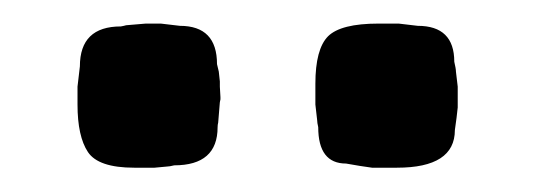

<svg xmlns="http://www.w3.org/2000/svg" viewBox="-20 -702 466 162"><path d="M163.6 -594.7Q163.6 -562.5 127 -562.5Q123 -561.5 121.1 -561.5L110.4 -560.5H93.3Q63 -560.5 54.2 -573.7Q45.4 -586.9 45.4 -613.8V-628.9L47.4 -646Q47.4 -679.7 82 -679.7L84.5 -680.2L86.4 -680.7L103 -682.1H115.7L131.8 -680.2Q163.1 -680.2 163.1 -647.9Q164.6 -642.1 164.6 -641.6L165.5 -633.3V-628.9L166 -620.1V-618.2L165.5 -615.7L164.1 -598.6Q163.6 -596.7 163.6 -594.7ZM314.9 -560.5H293.9L283.7 -562L272 -564Q248.5 -564 248.5 -594.7Q247.6 -598.6 247.6 -600.6L246.1 -613.8V-631.3Q246.1 -660.6 256.8 -671.4Q267.6 -682.1 299.3 -682.1H316.4L332.5 -680.2Q363.3 -680.2 363.3 -649.9Q364.7 -644 364.7 -641.6L366.2 -628.9V-611.3L365.2 -602.5L363.8 -592.3Q363.8 -560.5 314.9 -560.5Z"/></svg>

Font: Averia Sans Libre
Style: Bold
Weight: 700
Version: Version 1.002